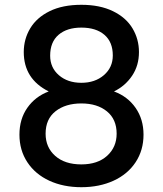

<svg xmlns="http://www.w3.org/2000/svg" viewBox="-20 -762 678 800"><path d="M79 -545Q79 -599 106 -644Q133 -689 187 -715.5Q241 -742 319 -742Q396 -742 450.5 -715.5Q505 -689 532 -644Q559 -599 559 -545Q559 -489 530.5 -446.5Q502 -404 455 -381Q512 -360 545 -312.5Q578 -265 578 -201Q578 -136 545 -86Q512 -36 453 -9Q394 18 319 18Q244 18 185.5 -9Q127 -36 94 -86Q61 -136 61 -201Q61 -266 94 -313Q127 -360 183 -381Q79 -433 79 -545ZM319 -647Q259 -647 224 -617Q189 -587 189 -530Q189 -480 225.5 -448.5Q262 -417 319 -417Q376 -417 413 -449Q450 -481 450 -531Q450 -587 415 -617Q380 -647 319 -647ZM170 -205Q170 -148 210 -112.5Q250 -77 319 -77Q387 -77 426.5 -113Q466 -149 466 -205Q466 -265 425.5 -298Q385 -331 319 -331Q253 -331 211.5 -298.5Q170 -266 170 -205Z"/></svg>

Font: Poppins Medium A&M
Style: Regular
Weight: 500
Designer: Ninad Kale (Devanagari), Jonny Pinhorn (Latin)
Foundry: Indian Type Foundry
Version: 4.004